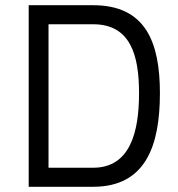

<svg xmlns="http://www.w3.org/2000/svg" viewBox="-20 -716 682 736"><path d="M337 0C540 0 593 -160 593 -359C593 -556 537 -696 337 -696H90V0ZM513 -359C513 -212 480 -73 337 -73H166V-623H337C480 -623 513 -505 513 -359Z"/></svg>

Font: TitilliumText22L
Style: 400 wt
Weight: 400
Designer: Campivisivi
Foundry: Campivisivi
Version: 1.000